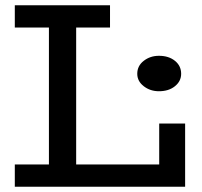

<svg xmlns="http://www.w3.org/2000/svg" viewBox="-20 -706 764 726"><path d="M36 0V-84H582V-239H680V0ZM165 -47V-634H268V-47ZM36 -602V-686H396V-602ZM581 -361Q548 -361 523.5 -380Q499 -399 499 -427Q499 -457 523.5 -476Q548 -495 581 -495Q618 -495 641.5 -476Q665 -457 665 -427Q665 -399 641.5 -380Q618 -361 581 -361Z"/></svg>

Font: BioRhyme ExtraBold
Style: Regular
Weight: 400
Version: Version 1.600;gftools[0.9.33]